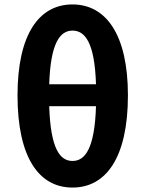

<svg xmlns="http://www.w3.org/2000/svg" viewBox="-20 -832 655 866"><path d="M307 14C458 14 557 -121 557 -402C557 -676 458 -812 307 -812C156 -812 59 -677 59 -402C59 -121 156 14 307 14ZM307 -106C251 -106 208 -160 202 -353H413C407 -160 363 -106 307 -106ZM202 -452C208 -641 252 -694 307 -694C363 -694 407 -641 413 -452Z"/></svg>

Font: Noto Sans CJK SC
Style: Bold
Weight: 700
Designer: Ryoko NISHIZUKA 西塚涼子 (kana, bopomofo & ideographs); Paul D. Hunt (Latin, Greek & Cyrillic); Sandoll Communications 산돌커뮤니
Foundry: Adobe
Version: Version 2.004;hotconv 1.0.118;makeotfexe 2.5.65603